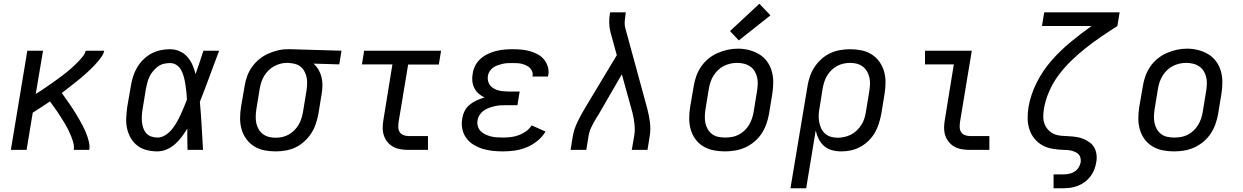

<svg xmlns="http://www.w3.org/2000/svg" viewBox="-20 -801 6640 1026"><path d="M38 0 126 -530H210L171 -299Q184 -307 196.5 -315Q209 -323 221 -331.5Q233 -340 245.5 -348.5Q258 -357 270 -365.5Q282 -374 294 -383Q306 -392 318 -401Q330 -410 341.5 -419.5Q353 -429 364 -439Q375 -449 386 -459.5Q397 -470 407 -481Q417 -492 426 -504Q435 -516 438 -530H537Q534 -515 525 -501.5Q516 -488 505.5 -475.5Q495 -463 484 -451Q473 -439 461 -428Q449 -417 437 -406Q425 -395 412.5 -384.5Q400 -374 387 -364Q374 -354 361.5 -344Q349 -334 336 -324Q323 -314 310 -304Q320 -291 329.5 -277Q339 -263 349 -249Q359 -235 368 -221Q377 -207 386 -192.5Q395 -178 403.5 -163Q412 -148 420 -133Q428 -118 435 -102Q442 -86 447.5 -69.5Q453 -53 456.5 -35.5Q460 -18 457 0H374Q377 -19 372 -37.5Q367 -56 360 -73.5Q353 -91 345 -107Q337 -123 327.5 -139Q318 -155 308.5 -170Q299 -185 289 -200Q279 -215 268 -230Q257 -245 247 -259Q224 -244 201 -228.5Q178 -213 155 -199L122 0Z M821 8Q792 8 764 1Q736 -6 714.5 -22.5Q693 -39 679 -63Q665 -87 659 -114.5Q653 -142 654.5 -171.5Q656 -201 660 -230L679 -340Q683 -365 690.5 -390Q698 -415 711.5 -438.5Q725 -462 744.5 -481.5Q764 -501 787.5 -514Q811 -527 837 -532.5Q863 -538 888 -538Q915 -538 939.5 -527.5Q964 -517 981 -497.5Q998 -478 1008.5 -454Q1019 -430 1025 -405Q1036 -436 1046.5 -467.5Q1057 -499 1067 -530H1151Q1125 -462 1100 -393.5Q1075 -325 1048 -257Q1054 -193 1057.5 -128.5Q1061 -64 1065 0H982Q981 -29 981 -57.5Q981 -86 981 -114Q967 -91 951 -69.5Q935 -48 915 -30.5Q895 -13 870.5 -2.5Q846 8 821 8ZM821 -66Q843 -66 863 -78.5Q883 -91 897.5 -108.5Q912 -126 923.5 -146Q935 -166 944.5 -186.5Q954 -207 962.5 -227.5Q971 -248 979 -269Q978 -289 976 -309Q974 -329 971 -348.5Q968 -368 963 -387.5Q958 -407 949.5 -424Q941 -441 925 -452.5Q909 -464 888 -464Q872 -464 855 -460Q838 -456 824 -445.5Q810 -435 798.5 -421.5Q787 -408 779.5 -392.5Q772 -377 767.5 -360.5Q763 -344 760 -328L742 -218Q739 -201 738 -183.5Q737 -166 738.5 -149.5Q740 -133 745.5 -117Q751 -101 761.5 -89Q772 -77 788 -71.5Q804 -66 821 -66Z M1452 8Q1421 8 1391.5 2Q1362 -4 1337.5 -19.5Q1313 -35 1296 -58.5Q1279 -82 1271 -110Q1263 -138 1263 -168.5Q1263 -199 1268 -230L1287 -340Q1291 -366 1300 -392Q1309 -418 1325.5 -441.5Q1342 -465 1364 -483.5Q1386 -502 1411.5 -513.5Q1437 -525 1463.5 -531.5Q1490 -538 1517 -538Q1521 -538 1525 -538Q1529 -538 1533 -538L1805 -530L1793 -457L1655 -461Q1671 -447 1682 -428.5Q1693 -410 1698 -389.5Q1703 -369 1703 -346Q1703 -323 1699 -300L1681 -190Q1676 -164 1667 -137.5Q1658 -111 1642.5 -87.5Q1627 -64 1605.5 -44.5Q1584 -25 1558.5 -13Q1533 -1 1505.5 3.5Q1478 8 1452 8ZM1453 -65Q1471 -65 1489 -69Q1507 -73 1523 -82Q1539 -91 1552.5 -104.5Q1566 -118 1575.5 -134Q1585 -150 1590.5 -167.5Q1596 -185 1599 -202L1617 -312Q1620 -330 1621 -347.5Q1622 -365 1619.5 -381.5Q1617 -398 1610 -413.5Q1603 -429 1591 -440.5Q1579 -452 1563 -457.5Q1547 -463 1530 -464L1521 -465Q1518 -465 1516 -465Q1514 -465 1512 -465Q1494 -465 1476.5 -460Q1459 -455 1443 -446Q1427 -437 1414 -424Q1401 -411 1391.5 -395Q1382 -379 1376.5 -362Q1371 -345 1368 -328L1350 -218Q1347 -199 1346.5 -180Q1346 -161 1349.5 -143.5Q1353 -126 1362 -110.5Q1371 -95 1385 -84.5Q1399 -74 1416.5 -69.5Q1434 -65 1453 -65Z M2163 0Q2141 0 2120 -3.5Q2099 -7 2081.5 -16.5Q2064 -26 2051 -41.5Q2038 -57 2031.5 -76.5Q2025 -96 2025 -117.5Q2025 -139 2029 -161L2077 -457H1914L1926 -530H2337L2325 -456H2161L2110 -149Q2108 -135 2108.5 -120.5Q2109 -106 2116 -95Q2123 -84 2136 -79Q2149 -74 2163 -74H2267V0Z M2668 8Q2640 8 2612 5Q2584 2 2558.5 -6Q2533 -14 2510 -28Q2487 -42 2471.5 -63.5Q2456 -85 2450.5 -112Q2445 -139 2450 -167Q2453 -188 2463 -208Q2473 -228 2490.5 -242Q2508 -256 2528 -265Q2548 -274 2569 -280Q2552 -288 2537.5 -301Q2523 -314 2514.5 -331Q2506 -348 2504 -368Q2502 -388 2506 -408Q2509 -430 2520 -451Q2531 -472 2548.5 -487.5Q2566 -503 2587.5 -513Q2609 -523 2630.5 -528.5Q2652 -534 2674 -536Q2696 -538 2718 -538Q2742 -538 2765.5 -536Q2789 -534 2810.5 -528Q2832 -522 2852 -511.5Q2872 -501 2886 -484.5Q2900 -468 2907 -445.5Q2914 -423 2910 -400Q2909 -398 2908.5 -396Q2908 -394 2908 -392H2825Q2825 -393 2825.5 -394Q2826 -395 2826 -396Q2828 -408 2823.5 -419.5Q2819 -431 2810.5 -439Q2802 -447 2791 -452Q2780 -457 2768 -460Q2756 -463 2743.5 -463.5Q2731 -464 2718 -464Q2705 -464 2692 -463.5Q2679 -463 2666 -460Q2653 -457 2640 -452.5Q2627 -448 2615.5 -440Q2604 -432 2596.5 -420Q2589 -408 2587 -395Q2585 -382 2588 -368.5Q2591 -355 2599 -345Q2607 -335 2618 -328.5Q2629 -322 2641.5 -318.5Q2654 -315 2668 -313.5Q2682 -312 2695 -312H2757L2745 -239H2683Q2668 -239 2653 -238Q2638 -237 2623 -233.5Q2608 -230 2593 -224.5Q2578 -219 2565 -210Q2552 -201 2543 -187Q2534 -173 2532 -158Q2529 -142 2533.5 -126.5Q2538 -111 2549 -100Q2560 -89 2574 -82.5Q2588 -76 2603.5 -72Q2619 -68 2635.5 -67Q2652 -66 2668 -66Q2689 -66 2710 -68.5Q2731 -71 2751.5 -78.5Q2772 -86 2790.5 -99Q2809 -112 2821 -131L2895 -98Q2878 -69 2851 -47.5Q2824 -26 2793.5 -13.5Q2763 -1 2731 3.5Q2699 8 2668 8Z M3029 0 3041 -74Q3048 -112 3065.5 -148.5Q3083 -185 3104 -220L3276 -506L3242 -630Q3236 -653 3235.5 -678Q3235 -703 3239 -728L3241 -735H3324L3323 -728Q3320 -708 3318.5 -688Q3317 -668 3322 -649L3439 -220Q3448 -185 3453 -148.5Q3458 -112 3452 -74L3440 0H3356L3369 -74Q3374 -106 3370.5 -138.5Q3367 -171 3359 -201L3303 -404L3175 -183Q3174 -181 3172.5 -179.5Q3171 -178 3170 -176V-175Q3169 -174 3167.5 -172Q3166 -170 3165 -168V-167Q3151 -145 3140 -121.5Q3129 -98 3125 -74L3113 0Z M3853 8Q3822 8 3792.5 2Q3763 -4 3738 -19Q3713 -34 3696 -57.5Q3679 -81 3671 -109Q3663 -137 3663 -168Q3663 -199 3668 -230L3687 -340Q3691 -367 3700.5 -393.5Q3710 -420 3726 -444Q3742 -468 3765 -487Q3788 -506 3814.5 -517.5Q3841 -529 3868 -535Q3895 -541 3923 -541Q3954 -541 3983 -533.5Q4012 -526 4037 -511Q4062 -496 4079 -472.5Q4096 -449 4104 -421Q4112 -393 4112 -362Q4112 -331 4107 -300L4089 -190Q4084 -163 4074.5 -136.5Q4065 -110 4049 -86Q4033 -62 4010 -43Q3987 -24 3961 -12.5Q3935 -1 3907.5 3.5Q3880 8 3853 8ZM3854 -66Q3873 -66 3891 -69Q3909 -72 3926 -80.5Q3943 -89 3957.5 -102.5Q3972 -116 3982 -132.5Q3992 -149 3998 -166.5Q4004 -184 4007 -202L4025 -312Q4028 -331 4029 -350Q4030 -369 4026 -387Q4022 -405 4012.5 -420.5Q4003 -436 3988.5 -446Q3974 -456 3956 -460.5Q3938 -465 3919 -465Q3901 -465 3883 -461Q3865 -457 3848 -448.5Q3831 -440 3817 -426.5Q3803 -413 3793 -397Q3783 -381 3777 -363.5Q3771 -346 3768 -328L3750 -218Q3747 -199 3746.5 -180Q3746 -161 3749.5 -143.5Q3753 -126 3762 -110.5Q3771 -95 3785 -84.5Q3799 -74 3817 -70Q3835 -66 3854 -66ZM3928 -585 3881 -635 4038 -781 4097 -719Z M4204 205 4295 -340Q4299 -366 4308 -392.5Q4317 -419 4332.5 -442.5Q4348 -466 4369.5 -485.5Q4391 -505 4417 -517Q4443 -529 4470 -533.5Q4497 -538 4523 -538Q4554 -538 4583.5 -532Q4613 -526 4637.5 -510.5Q4662 -495 4679 -471.5Q4696 -448 4704 -420Q4712 -392 4712 -361.5Q4712 -331 4707 -300L4689 -190Q4684 -165 4676 -139.5Q4668 -114 4654.5 -91Q4641 -68 4621 -48.5Q4601 -29 4577 -16Q4553 -3 4527.5 2.5Q4502 8 4476 8Q4450 8 4426 1.5Q4402 -5 4384 -20.5Q4366 -36 4355 -58Q4344 -80 4339 -104L4288 205ZM4456 -65Q4474 -65 4492 -69Q4510 -73 4527 -81.5Q4544 -90 4558 -103.5Q4572 -117 4582.5 -133Q4593 -149 4598.5 -166.5Q4604 -184 4607 -202L4625 -312Q4628 -331 4629 -350Q4630 -369 4626 -386.5Q4622 -404 4613 -419.5Q4604 -435 4590 -445.5Q4576 -456 4558.5 -460.5Q4541 -465 4522 -465Q4505 -465 4487 -461Q4469 -457 4452.5 -448Q4436 -439 4422.5 -425.5Q4409 -412 4399.5 -396Q4390 -380 4384.5 -362.5Q4379 -345 4376 -328L4360 -227Q4356 -208 4355 -189Q4354 -170 4357 -151.5Q4360 -133 4367.5 -116.5Q4375 -100 4388 -88Q4401 -76 4418.5 -70.5Q4436 -65 4456 -65Z M5163 0Q5141 0 5120 -3.5Q5099 -7 5081.5 -16.5Q5064 -26 5051 -41.5Q5038 -57 5031.5 -76.5Q5025 -96 5025 -117.5Q5025 -139 5029 -161L5077 -457H4923V-530H5173L5110 -149Q5108 -135 5108.5 -120.5Q5109 -106 5116 -95Q5123 -84 5136 -79Q5149 -74 5163 -74H5267V0Z M5610 205V131H5662Q5677 131 5692 128Q5707 125 5721 116.5Q5735 108 5743.5 94.5Q5752 81 5755 66Q5756 55 5754 44Q5752 33 5745 25Q5738 17 5728.5 12.5Q5719 8 5708.5 5Q5698 2 5687 1Q5676 0 5665 0H5664Q5634 -1 5604.5 -6Q5575 -11 5550.5 -24.5Q5526 -38 5508 -60Q5490 -82 5481 -109.5Q5472 -137 5471.5 -167Q5471 -197 5476 -228Q5476 -228 5476 -228.5Q5476 -229 5476 -229Q5488 -296 5519.5 -359Q5551 -422 5597.5 -475.5Q5644 -529 5699.5 -575Q5755 -621 5813 -662H5548L5560 -735H5963L5951 -662Q5907 -634 5864.5 -605Q5822 -576 5781.5 -544Q5741 -512 5704 -476Q5667 -440 5636.5 -399Q5606 -358 5586 -311.5Q5566 -265 5558 -217Q5555 -197 5555 -176.5Q5555 -156 5562 -138Q5569 -120 5582.5 -106Q5596 -92 5613.5 -84.5Q5631 -77 5651.5 -75.5Q5672 -74 5692.5 -73Q5713 -72 5732.5 -69Q5752 -66 5770 -58.5Q5788 -51 5803.5 -39.5Q5819 -28 5828 -11.5Q5837 5 5839.5 25.5Q5842 46 5838 66Q5835 86 5827.5 105Q5820 124 5807.5 141Q5795 158 5777.5 171Q5760 184 5741 191.5Q5722 199 5702 202Q5682 205 5662 205Z M6253 8Q6222 8 6192.5 2Q6163 -4 6138 -19Q6113 -34 6096 -57.5Q6079 -81 6071 -109Q6063 -137 6063 -168Q6063 -199 6068 -230L6087 -340Q6091 -367 6100.5 -393.5Q6110 -420 6126 -444Q6142 -468 6165 -487Q6188 -506 6214.5 -517.5Q6241 -529 6268 -535Q6295 -541 6323 -541Q6354 -541 6383 -533.5Q6412 -526 6437 -511Q6462 -496 6479 -472.5Q6496 -449 6504 -421Q6512 -393 6512 -362Q6512 -331 6507 -300L6489 -190Q6484 -163 6474.5 -136.5Q6465 -110 6449 -86Q6433 -62 6410 -43Q6387 -24 6361 -12.5Q6335 -1 6307.5 3.5Q6280 8 6253 8ZM6254 -66Q6273 -66 6291 -69Q6309 -72 6326 -80.5Q6343 -89 6357.5 -102.5Q6372 -116 6382 -132.5Q6392 -149 6398 -166.5Q6404 -184 6407 -202L6425 -312Q6428 -331 6429 -350Q6430 -369 6426 -387Q6422 -405 6412.5 -420.5Q6403 -436 6388.5 -446Q6374 -456 6356 -460.5Q6338 -465 6319 -465Q6301 -465 6283 -461Q6265 -457 6248 -448.5Q6231 -440 6217 -426.5Q6203 -413 6193 -397Q6183 -381 6177 -363.5Q6171 -346 6168 -328L6150 -218Q6147 -199 6146.5 -180Q6146 -161 6149.5 -143.5Q6153 -126 6162 -110.5Q6171 -95 6185 -84.5Q6199 -74 6217 -70Q6235 -66 6254 -66Z"/></svg>

Font: Iosevka Curly Slab Extended
Style: Italic
Weight: 400
Width: 7
Italic angle: -9°
Monospace: yes
Designer: Belleve Invis
Foundry: Belleve Invis
Version: Version 11.1.0; ttfautohint (v1.8.3)